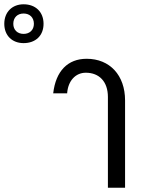

<svg xmlns="http://www.w3.org/2000/svg" viewBox="-228 -875 673 895"><path d="M275 -423V0H355V-407C355 -524 284 -601 176 -601C88 -601 32 -544 20 -440H85C89 -498 124 -536 172 -536C234 -536 275 -495 275 -423ZM-208 -764C-208 -709 -171 -674 -118 -674C-62 -674 -25 -709 -25 -764C-25 -819 -62 -855 -118 -855C-171 -855 -208 -819 -208 -764ZM-166 -764C-166 -793 -147 -812 -118 -812C-89 -812 -70 -793 -70 -764C-70 -736 -89 -717 -118 -717C-147 -717 -166 -736 -166 -764Z"/></svg>

Font: Vanilla Cream Book
Style: Regular
Weight: 400
Designer: Jeremy Tribby, Jinavaṁso
Foundry: Tribby Type
Version: Version 1.422;Glyphs 3.1.2 (3151)